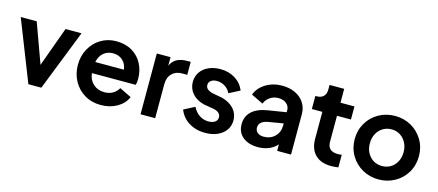

<svg xmlns="http://www.w3.org/2000/svg" viewBox="-50 -1158 3785 1660"><g transform="rotate(15 1843.0 -328.0)"><path d="M11 -544H154L283 -189L412 -544H555L341 0H225Z M595 -273Q595 -353 630.5 -417.5Q666 -482 727.5 -519Q789 -556 865 -556Q947 -556 1007 -520.5Q1067 -485 1098.5 -424Q1130 -363 1130 -290Q1130 -256 1123 -235H731Q737 -175 777 -139Q817 -103 876 -103Q920 -103 951.5 -121.5Q983 -140 1002 -173L1108 -121Q1083 -61 1020 -24.5Q957 12 875 12Q793 12 729.5 -26Q666 -64 630.5 -129Q595 -194 595 -273ZM990 -335Q985 -385 951 -416.5Q917 -448 865 -448Q815 -448 780 -418.5Q745 -389 734 -335Z M1229 -544H1352V-468Q1372 -512 1409 -531Q1446 -550 1499 -550H1531V-434H1484Q1428 -434 1394 -399Q1360 -364 1360 -303V0H1229Z M1574 -135 1671 -185Q1693 -141 1729.5 -116.5Q1766 -92 1810 -92Q1848 -92 1869.5 -107.5Q1891 -123 1891 -150Q1891 -173 1873 -188.5Q1855 -204 1826 -209L1737 -224Q1668 -242 1630.5 -285.5Q1593 -329 1593 -388Q1593 -437 1619 -475.5Q1645 -514 1691.5 -535Q1738 -556 1797 -556Q1872 -556 1929 -520.5Q1986 -485 2012 -422L1915 -372Q1899 -407 1866 -428Q1833 -449 1793 -449Q1760 -449 1740.5 -434Q1721 -419 1721 -395Q1721 -351 1787 -336L1874 -320Q1943 -301 1981 -258Q2019 -215 2019 -156Q2019 -107 1992.5 -69Q1966 -31 1918 -10Q1870 11 1807 11Q1725 11 1662.5 -28Q1600 -67 1574 -135Z M2095 -144Q2095 -213 2142 -258Q2189 -303 2283 -318L2445 -344V-362Q2445 -398 2417.5 -421Q2390 -444 2345 -444Q2303 -444 2270.5 -421.5Q2238 -399 2223 -362L2116 -414Q2140 -478 2204 -517Q2268 -556 2350 -556Q2416 -556 2467.5 -531.5Q2519 -507 2547.5 -462.5Q2576 -418 2576 -362V0H2452V-58Q2388 12 2282 12Q2196 12 2145.5 -30Q2095 -72 2095 -144ZM2306 -88Q2367 -88 2406 -126.5Q2445 -165 2445 -222V-244L2308 -221Q2269 -213 2250 -195.5Q2231 -178 2231 -149Q2231 -121 2252 -104.5Q2273 -88 2306 -88Z M2742 -187V-427H2648V-544H2658Q2698 -544 2720 -565Q2742 -586 2742 -626V-668H2873V-544H2998V-427H2873V-194Q2873 -109 2965 -109Q2981 -109 3000 -112V1Q2968 6 2935 6Q2843 6 2792.5 -44.5Q2742 -95 2742 -187Z M3073 -272Q3073 -352 3111 -417Q3149 -482 3215 -519Q3281 -556 3361 -556Q3440 -556 3505.5 -519Q3571 -482 3609.5 -417Q3648 -352 3648 -272Q3648 -191 3609.5 -126Q3571 -61 3505 -24.5Q3439 12 3361 12Q3282 12 3216 -25Q3150 -62 3111.5 -127Q3073 -192 3073 -272ZM3361 -108Q3404 -108 3438 -129Q3472 -150 3491.5 -187.5Q3511 -225 3511 -272Q3511 -318 3491.5 -355.5Q3472 -393 3438 -414.5Q3404 -436 3361 -436Q3317 -436 3282.5 -414.5Q3248 -393 3228.5 -356Q3209 -319 3209 -272Q3209 -201 3251.5 -154.5Q3294 -108 3361 -108Z"/></g></svg>

Font: Eudoxus Sans
Style: Bold
Weight: 700
Designer: Stijn de Vries
Foundry: tokotype
Version: Version 2.005